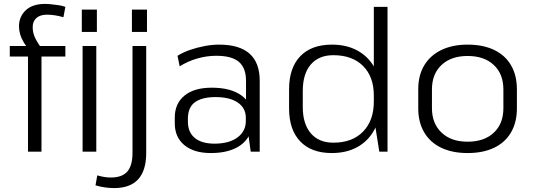

<svg xmlns="http://www.w3.org/2000/svg" viewBox="-20 -775 2729 981"><path d="M123 -486H30V-540H148L134 -514Q115 -536 102 -557.5Q89 -579 83 -600Q77 -621 77 -640Q77 -690 111.5 -722.5Q146 -755 210 -755Q225 -755 243 -753Q261 -751 279 -748.5Q297 -746 314 -740L304 -687Q280 -694 259 -697Q238 -700 220 -700Q185 -700 166 -683Q147 -666 147 -636Q147 -605 161.5 -577Q176 -549 204 -512L157 -540H314V-486H192V0H123ZM472 -540V0H402V-540ZM475 -726V-612H398V-726Z M563 186Q541 186 516 182.5Q491 179 468 172L477 121Q494 126 511.5 129Q529 132 546 132Q604 132 630.5 101.5Q657 71 657 6V-540H727V7Q727 96 686 141Q645 186 563 186ZM731 -726V-612H654V-726Z M1237 -174V-362Q1237 -428 1200.5 -459Q1164 -490 1085 -490Q1036 -490 987.5 -476Q939 -462 898 -436L887 -490Q914 -507 949.5 -519.5Q985 -532 1024.5 -539.5Q1064 -547 1100 -547Q1203 -547 1255 -501Q1307 -455 1307 -362V0H1261ZM1057 7Q971 7 922 -33.5Q873 -74 873 -145V-174Q873 -246 922.5 -286.5Q972 -327 1062 -327Q1157 -327 1212 -288.5Q1267 -250 1267 -179V-148Q1267 -76 1211 -34.5Q1155 7 1057 7ZM1076 -41Q1150 -41 1193 -72.5Q1236 -104 1236 -157V-173Q1236 -223 1195 -251Q1154 -279 1081 -279Q1013 -279 976.5 -253Q940 -227 940 -168V-154Q940 -99 975.5 -70Q1011 -41 1076 -41Z M1675 7Q1571 7 1514 -52.5Q1457 -112 1457 -221V-319Q1457 -428 1514 -487.5Q1571 -547 1676 -547Q1751 -547 1806.5 -516.5Q1862 -486 1893 -430.5Q1924 -375 1924 -297V-248Q1924 -170 1893 -112.5Q1862 -55 1806.5 -24Q1751 7 1675 7ZM1683 -46Q1780 -46 1835 -102.5Q1890 -159 1890 -256V-287Q1890 -383 1835 -438Q1780 -493 1683 -493Q1609 -493 1568 -445.5Q1527 -398 1527 -310V-228Q1527 -142 1568 -94Q1609 -46 1683 -46ZM1890 -176V-740H1960V0H1918Z M2369 7Q2291 7 2234.5 -20Q2178 -47 2147.5 -98.5Q2117 -150 2117 -221V-319Q2117 -390 2147.5 -441Q2178 -492 2235 -519.5Q2292 -547 2369 -547Q2448 -547 2504.5 -520Q2561 -493 2591 -441.5Q2621 -390 2621 -319V-221Q2621 -150 2591 -98.5Q2561 -47 2504.5 -20Q2448 7 2369 7ZM2369 -51Q2454 -51 2503 -97Q2552 -143 2552 -222V-318Q2552 -397 2503 -443Q2454 -489 2369 -489Q2285 -489 2236 -443Q2187 -397 2187 -318V-222Q2187 -144 2236 -97.5Q2285 -51 2369 -51Z"/></svg>

Font: Pathway Extreme 28pt Light
Style: Regular
Weight: 300
Designer: Eduardo Rodriguez Tunni
Foundry: Eduardo Rodriguez Tunni
Version: Version 1.001;gftools[0.9.26]